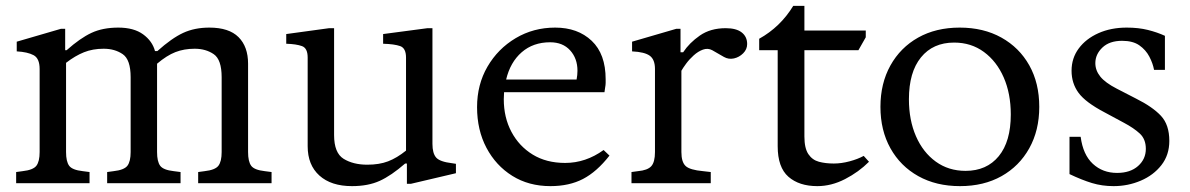

<svg xmlns="http://www.w3.org/2000/svg" viewBox="-20 -624 4055 654"><path d="M35 0V-38L57 -41Q93 -45 104 -59.5Q115 -74 115 -106V-389Q115 -425 94.5 -436Q74 -447 37 -449V-482L188 -526H202V-453H207Q253 -494 291.5 -512Q330 -530 383 -530Q436 -530 467.5 -507Q499 -484 508 -450H516Q565 -494 604 -512Q643 -530 693 -530Q760 -530 792.5 -497.5Q825 -465 825 -407V-106Q825 -74 835.5 -59.5Q846 -45 882 -41L905 -38V0H655V-38L677 -41Q713 -45 724 -59.5Q735 -74 735 -106V-361Q735 -421 708 -439.5Q681 -458 643 -458Q607 -458 577.5 -446.5Q548 -435 515 -407V-106Q515 -74 525.5 -59.5Q536 -45 572 -41L595 -38V0H345V-38L367 -41Q403 -45 414 -59.5Q425 -74 425 -106V-361Q425 -421 398 -439.5Q371 -458 333 -458Q296 -458 266 -446Q236 -434 205 -410V-106Q205 -74 215.5 -59.5Q226 -45 262 -41L285 -38V0Z M1179 10Q1108 10 1068 -26Q1028 -62 1028 -126V-428Q1028 -460 1008.5 -467Q989 -474 955 -475V-508L1101 -528H1118V-164Q1118 -103 1150.5 -83Q1183 -63 1231 -63Q1272 -63 1302 -74.5Q1332 -86 1363 -111V-428Q1363 -460 1343 -467Q1323 -474 1285 -475V-508L1436 -528H1453V-134Q1453 -102 1465.5 -87.5Q1478 -73 1520 -68L1533 -66V-34L1380 2H1366V-67H1360Q1313 -26 1273.5 -8Q1234 10 1179 10Z M1855 10Q1781 10 1725 -25Q1669 -60 1637 -120.5Q1605 -181 1605 -259Q1605 -336 1640.5 -397Q1676 -458 1736.5 -494Q1797 -530 1871 -530Q1948 -530 1995.5 -485Q2043 -440 2043 -354Q2043 -348 2043 -341.5Q2043 -335 2041 -324L2039 -310H1697Q1696 -298 1696 -286Q1696 -224 1722 -175Q1748 -126 1794.5 -97.5Q1841 -69 1905 -69Q1975 -69 2036 -113L2056 -94Q2013 -39 1966 -14.5Q1919 10 1855 10ZM1854 -480Q1796 -480 1757 -446Q1718 -412 1704 -353H1944Q1947 -369 1947 -383Q1947 -425 1922 -452.5Q1897 -480 1854 -480Z M2131 0V-38L2153 -41Q2186 -44 2198.5 -58Q2211 -72 2211 -106V-389Q2211 -421 2193.5 -434Q2176 -447 2133 -449V-482L2284 -526H2298V-446H2307Q2328 -478 2364 -503Q2400 -528 2452 -528Q2488 -528 2506.5 -513.5Q2525 -499 2525 -474Q2525 -456 2511.5 -442.5Q2498 -429 2480 -425Q2462 -421 2446 -430L2406 -453Q2391 -461 2374.5 -455Q2358 -449 2343 -435.5Q2328 -422 2317 -407Q2306 -392 2301 -383V-106Q2301 -72 2315.5 -58.5Q2330 -45 2375 -41L2401 -38V0Z M2764 10Q2702 10 2665.5 -22Q2629 -54 2629 -126V-453H2566V-492Q2638 -532 2682 -604H2720V-520H2929V-497L2904 -453H2720V-159Q2720 -119 2733.5 -99Q2747 -79 2769.5 -73Q2792 -67 2820 -67Q2846 -67 2874 -74.5Q2902 -82 2922 -93L2940 -73Q2905 -38 2858.5 -14Q2812 10 2764 10Z M3250 10Q3169 10 3108 -24Q3047 -58 3013 -119Q2979 -180 2979 -260Q2979 -340 3013 -401Q3047 -462 3107.5 -496Q3168 -530 3249 -530Q3330 -530 3391 -496Q3452 -462 3486 -401.5Q3520 -341 3520 -260Q3520 -180 3486 -119Q3452 -58 3391.5 -24Q3331 10 3250 10ZM3269 -42Q3341 -42 3382 -92Q3423 -142 3423 -234Q3423 -305 3399 -360Q3375 -415 3331.5 -447Q3288 -479 3230 -479Q3158 -479 3117 -428.5Q3076 -378 3076 -286Q3076 -215 3100 -160Q3124 -105 3167.5 -73.5Q3211 -42 3269 -42Z M3773 10Q3734 10 3699.5 -0.5Q3665 -11 3623 -31V-158H3661Q3669 -97 3702.5 -66Q3736 -35 3785 -35Q3830 -35 3856.5 -58.5Q3883 -82 3883 -117Q3883 -150 3862.5 -169Q3842 -188 3808 -206L3743 -241Q3678 -275 3654 -307.5Q3630 -340 3630 -383Q3630 -426 3654.5 -459Q3679 -492 3721.5 -511Q3764 -530 3818 -530Q3858 -530 3890 -522Q3922 -514 3948 -502V-386H3911Q3907 -408 3895 -431Q3883 -454 3861 -469.5Q3839 -485 3802 -485Q3759 -485 3735 -462Q3711 -439 3711 -409Q3711 -384 3728 -363Q3745 -342 3784 -322L3850 -288Q3906 -260 3934.5 -229.5Q3963 -199 3963 -144Q3963 -96 3936 -61.5Q3909 -27 3865.5 -8.5Q3822 10 3773 10Z"/></svg>

Font: Hedvig Letters Serif 14pt
Style: Regular
Weight: 400
Designer: Alexander Örn & Tor Weibull
Foundry: Kanon Foundry
Version: Version 1.000; ttfautohint (v1.8.4.7-5d5b)